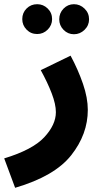

<svg xmlns="http://www.w3.org/2000/svg" viewBox="-56 -664 497 914"><path d="M16 230Q204 175 283 75Q362 -25 362 -141Q362 -198 339 -265Q316 -332 280 -399L138 -330Q170 -272 190 -220Q210 -168 210 -130Q210 -70 154.5 -10.5Q99 49 -36 90ZM296 -501Q325 -501 346.5 -522Q368 -543 368 -572Q368 -602 346.5 -623Q325 -644 296 -644Q267 -644 246.5 -623Q226 -602 226 -572Q226 -543 246.5 -522Q267 -501 296 -501ZM121 -502Q150 -502 171 -523Q192 -544 192 -573Q192 -603 171 -623.5Q150 -644 121 -644Q91 -644 70.5 -623.5Q50 -603 50 -573Q50 -544 70.5 -523Q91 -502 121 -502Z"/></svg>

Font: Noto Sans Arabic Extra
Style: Regular
Weight: 800
Designer: Nadine Chahine - Monotype Design Team
Foundry: Monotype Imaging Inc.
Version: Version 1.902